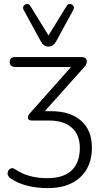

<svg xmlns="http://www.w3.org/2000/svg" viewBox="-20 -778 525 986"><path d="M226 188Q168 188 119 175.5Q70 163 33 137Q18 126 19 111.5Q20 97 31.5 89Q43 81 59 92Q125 137 223 137Q306 137 348 97Q390 57 390 -19Q390 -85 349 -122Q308 -159 233 -159H144Q125 -159 123.5 -172Q122 -185 135 -198L345 -434H59Q30 -434 30 -460Q30 -485 59 -485H399Q422 -485 425 -467.5Q428 -450 414 -435L210 -207H242Q341 -207 396.5 -158Q452 -109 452 -20Q452 77 392 132.5Q332 188 226 188ZM229 -539Q204 -539 190 -565L102 -726Q95 -739 101.5 -748Q108 -757 119 -757.5Q130 -758 136 -747L229 -596L322 -747Q328 -758 339 -757.5Q350 -757 356.5 -748Q363 -739 356 -726L268 -565Q254 -539 229 -539Z"/></svg>

Font: Nunito Light
Style: Regular
Weight: 300
Designer: Vernon Adams
Foundry: Vernon Adams
Version: Version 3.601; ttfautohint (v1.8.2.53-6de2)